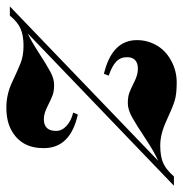

<svg xmlns="http://www.w3.org/2000/svg" viewBox="-58 -559 576 604"><g transform="rotate(90 230.0 -257.0)"><path d="M302.7 -106.9Q339.8 -106.9 339.8 -145.5Q339.8 -164.1 323.5 -178.7Q307.1 -193.4 282.2 -199.2L288.1 -213.9Q394 -190.4 394 -106.9Q394.5 -36.1 337.9 -4.9Q309.6 10.7 267.6 11Q225.6 11.2 187.3 -6.8Q148.9 -24.9 126.2 -33.9Q103.5 -43 71.5 -43Q39.6 -43 18.3 -33.7Q-2.9 -24.4 -22.9 0H-51.8L434.1 -466.8Q405.3 -454.1 362.8 -425.8Q320.3 -397.5 296.4 -384.3Q272.5 -371.1 252.9 -371.1Q233.4 -371.1 220.9 -375.5Q208.5 -379.9 185.8 -391.4Q163.1 -402.8 145 -402.8Q107.9 -402.8 107.9 -368.2Q107.9 -347.7 122.3 -334.2Q136.7 -320.8 166 -311L160.2 -295.9Q54.2 -321.3 54.2 -399.9Q54.2 -432.1 70.1 -460.7Q85.9 -489.3 118.2 -507.1Q150.4 -524.9 187.5 -524.9Q224.6 -524.9 245.6 -518.3Q266.6 -511.7 308.3 -492.4Q350.1 -473.1 385.5 -473.1Q420.9 -473.1 441.7 -482.7Q462.4 -492.2 482.9 -516.1H512.2L33.2 -56.2Q57.6 -67.4 95.2 -91.8Q132.8 -116.2 154.3 -127.7Q175.8 -139.2 194.8 -139.2Q213.9 -139.2 226.6 -134.8Q239.3 -130.4 262 -118.7Q284.7 -106.9 302.7 -106.9Z"/></g></svg>

Font: PlayfairDisplay-BoldItalic
Style: Bold Italic
Weight: 700
Italic angle: -14.9847°
Designer: Claus Eggers Sørensen
Foundry: Claus Eggers Sørensen
Version: Version 1.002;PS 001.002;hotconv 1.0.70;makeotf.lib2.5.58329